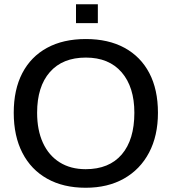

<svg xmlns="http://www.w3.org/2000/svg" viewBox="-20 -884 818 914"><path d="M731.9 -347.2Q731.9 -237.8 689.7 -157.7Q647.5 -77.6 570.3 -33.9Q493.2 9.8 387.7 9.8Q281.7 9.8 204.8 -33.2Q127.9 -76.2 86.7 -156.2Q45.4 -236.3 45.4 -347.2Q45.4 -457.5 86.2 -535.9Q127 -614.3 203.9 -656.2Q280.8 -698.2 388.7 -698.2Q495.6 -698.2 572.5 -656.5Q649.4 -614.7 690.7 -536.4Q731.9 -458 731.9 -347.2ZM619.6 -347.2Q619.6 -469.7 559.1 -539.8Q498.5 -609.9 388.7 -609.9Q277.8 -609.9 217.3 -540.8Q156.7 -471.7 156.7 -347.2Q156.7 -264.6 184.3 -204.3Q211.9 -144 263.9 -111.3Q315.9 -78.6 387.7 -78.6Q499.5 -78.6 559.6 -148.7Q619.6 -218.8 619.6 -347.2ZM445.8 -863.8V-773.9H341.8V-863.8Z"/></svg>

Font: Arimo Medium
Style: Regular
Weight: 500
Designer: Steve Matteson
Foundry: Monotype Imaging Inc.
Version: Version 1.33